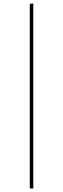

<svg xmlns="http://www.w3.org/2000/svg" viewBox="-20 -811 360 1096"><path d="M168 -791 170 -789V265H153L150 261V-789Z"/></svg>

Font: Alegreya Sans Thin
Style: Regular
Weight: 100
Designer: Juan Pablo del Peral
Foundry: Huerta Tipografica
Version: Version 2.007